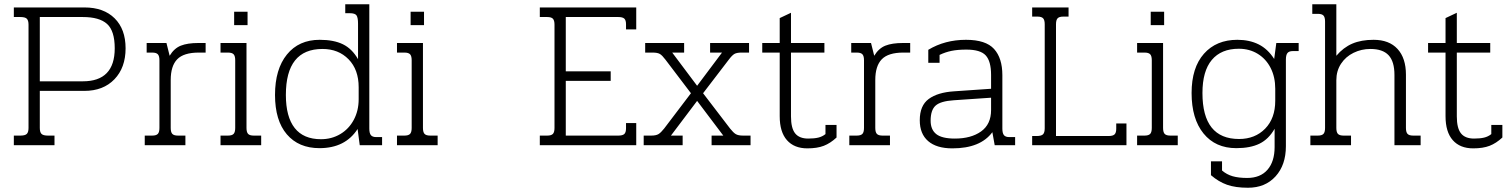

<svg xmlns="http://www.w3.org/2000/svg" viewBox="-20 -682 7093 902"><path d="M45 -45H76Q98 -45 106 -53Q114 -61 114 -81V-566Q114 -586 106 -594Q98 -602 76 -602H45V-647H377Q467 -647 518.5 -596Q570 -545 570 -455Q570 -364 517.5 -309.5Q465 -255 376 -255H167V-81Q167 -61 175 -53Q183 -45 205 -45H236V0H45ZM369 -300Q519 -300 519 -455Q519 -537 483 -569.5Q447 -602 369 -602H167V-300Z M660 -45H695Q714 -45 721.5 -53Q729 -61 729 -81V-399Q729 -419 721.5 -427Q714 -435 695 -435H669V-480H762L777 -420Q798 -455 829.5 -467.5Q861 -480 912 -480H946V-435H914Q843 -435 812.5 -403.5Q782 -372 782 -306V-81Q782 -61 789.5 -53Q797 -45 816 -45H851V0H660Z M1080 -627H1143V-564H1080ZM1016 -45H1051Q1070 -45 1077.5 -53Q1085 -61 1085 -81V-399Q1085 -419 1077.5 -427Q1070 -435 1051 -435H1016V-480H1138V-81Q1138 -61 1145.5 -53Q1153 -45 1172 -45H1207V0H1016Z M1272 -236Q1272 -357 1328 -426Q1384 -495 1482 -495Q1548 -495 1591 -474Q1634 -453 1662 -404V-571Q1662 -599 1655 -609.5Q1648 -620 1623 -620H1602V-662H1715V-78Q1715 -56 1722.5 -47Q1730 -38 1747 -38H1775V0H1670L1660 -76Q1602 14 1481 14Q1383 14 1327.5 -51Q1272 -116 1272 -236ZM1665 -216V-272Q1665 -355 1617.5 -403.5Q1570 -452 1495 -452Q1323 -452 1323 -236Q1323 -133 1364.5 -80.5Q1406 -28 1488 -28Q1538 -28 1578.5 -52Q1619 -76 1642 -119Q1665 -162 1665 -216Z M1909 -627H1972V-564H1909ZM1845 -45H1880Q1899 -45 1906.5 -53Q1914 -61 1914 -81V-399Q1914 -419 1906.5 -427Q1899 -435 1880 -435H1845V-480H1967V-81Q1967 -61 1974.5 -53Q1982 -45 2001 -45H2036V0H1845Z M2516 -45H2551Q2570 -45 2577.5 -53Q2585 -61 2585 -81V-566Q2585 -586 2577.5 -594Q2570 -602 2551 -602H2516V-647H2969V-544H2921V-568Q2921 -587 2913 -594.5Q2905 -602 2885 -602H2638V-347H2849V-302H2638V-45H2885Q2905 -45 2913 -52.5Q2921 -60 2921 -79V-104H2969V0H2516Z M3004 -45H3039Q3062 -45 3073.5 -52Q3085 -59 3100 -78L3226 -244L3106 -402Q3091 -422 3080 -428.5Q3069 -435 3046 -435H3011V-480H3194V-435H3138L3255 -279L3372 -435H3316V-480H3499V-435H3464Q3441 -435 3430 -428.5Q3419 -422 3404 -402L3283 -244L3410 -78Q3425 -59 3436.5 -52Q3448 -45 3471 -45H3506V0H3323V-45H3378L3255 -208L3132 -45H3187V0H3004Z M3643 -136V-435H3561V-480H3643V-597L3696 -622V-480H3853V-435H3696V-135Q3696 -80 3715.5 -55.5Q3735 -31 3777 -31Q3805 -31 3824 -35.5Q3843 -40 3858 -52V-95H3910V-36Q3881 -9 3850 3Q3819 15 3773 15Q3711 15 3677 -23.5Q3643 -62 3643 -136Z M3970 -45H4005Q4024 -45 4031.5 -53Q4039 -61 4039 -81V-399Q4039 -419 4031.5 -427Q4024 -435 4005 -435H3979V-480H4072L4087 -420Q4108 -455 4139.5 -467.5Q4171 -480 4222 -480H4256V-435H4224Q4153 -435 4122.5 -403.5Q4092 -372 4092 -306V-81Q4092 -61 4099.5 -53Q4107 -45 4126 -45H4161V0H3970Z M4301 -117Q4301 -186 4343 -217Q4385 -248 4462 -253L4636 -265V-330Q4636 -394 4611 -421.5Q4586 -449 4520 -449Q4479 -449 4450 -443Q4421 -437 4394 -424V-387H4341V-448Q4419 -495 4518 -495Q4611 -495 4650 -452Q4689 -409 4689 -329V-78Q4689 -56 4696.5 -47Q4704 -38 4721 -38H4749V0H4653L4642 -61Q4586 15 4454 15Q4380 15 4340.5 -19Q4301 -53 4301 -117ZM4636 -165V-223L4461 -211Q4399 -207 4375.5 -186Q4352 -165 4352 -115Q4352 -73 4378.5 -52Q4405 -31 4466 -31Q4542 -31 4589 -64.5Q4636 -98 4636 -165Z M4829 -43H4850Q4872 -43 4880 -51Q4888 -59 4888 -79V-568Q4888 -588 4880.5 -596Q4873 -604 4854 -604H4829V-647H5000V-604H4975Q4956 -604 4948.5 -596Q4941 -588 4941 -568V-43H5188Q5208 -43 5216 -50.5Q5224 -58 5224 -77V-102H5272V0H4829Z M5386 -627H5449V-564H5386ZM5322 -45H5357Q5376 -45 5383.5 -53Q5391 -61 5391 -81V-399Q5391 -419 5383.5 -427Q5376 -435 5357 -435H5322V-480H5444V-81Q5444 -61 5451.5 -53Q5459 -45 5478 -45H5513V0H5322Z M5669 141V76H5721V119Q5743 138 5771 146Q5799 154 5839 154Q5901 154 5934.5 115.5Q5968 77 5968 9V-77Q5940 -28 5897 -7Q5854 14 5788 14Q5690 14 5634 -55Q5578 -124 5578 -245Q5578 -364 5636 -429.5Q5694 -495 5793 -495Q5850 -495 5893 -473.5Q5936 -452 5966 -405L5976 -480H6081V-442H6053Q6036 -442 6028.5 -433Q6021 -424 6021 -402V5Q6021 93 5972.5 146.5Q5924 200 5843 200Q5784 200 5744.5 186Q5705 172 5669 141ZM5971 -209V-265Q5971 -320 5949.5 -362.5Q5928 -405 5889 -429Q5850 -453 5800 -453Q5717 -453 5673 -400.5Q5629 -348 5629 -245Q5629 -29 5801 -29Q5876 -29 5923.5 -77.5Q5971 -126 5971 -209Z M6136 -45H6171Q6190 -45 6197.5 -53Q6205 -61 6205 -81V-581Q6205 -601 6197.5 -609Q6190 -617 6171 -617H6145V-662H6258V-420Q6291 -459 6333 -477Q6375 -495 6433 -495Q6506 -495 6545.5 -452Q6585 -409 6585 -331V-81Q6585 -61 6592.5 -53Q6600 -45 6619 -45H6654V0H6531V-330Q6531 -393 6503.5 -422.5Q6476 -452 6418 -452Q6376 -452 6339 -434Q6302 -416 6280 -382.5Q6258 -349 6258 -305V-81Q6258 -61 6265.5 -53Q6273 -45 6292 -45H6327V0H6136Z M6771 -136V-435H6689V-480H6771V-597L6824 -622V-480H6981V-435H6824V-135Q6824 -80 6843.5 -55.5Q6863 -31 6905 -31Q6933 -31 6952 -35.5Q6971 -40 6986 -52V-95H7038V-36Q7009 -9 6978 3Q6947 15 6901 15Q6839 15 6805 -23.5Q6771 -62 6771 -136Z"/></svg>

Font: Pridi ExtraLight
Style: Regular
Weight: 275
Designer: Katatrad Team
Foundry: CadsonDemak
Version: Version 1.001